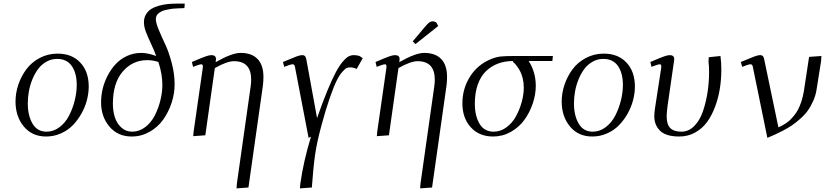

<svg xmlns="http://www.w3.org/2000/svg" viewBox="-20 -749 4568 1063"><path d="M65.9 -187Q65.9 -233.9 81.5 -280.3Q97.2 -326.7 125.7 -365.2Q154.3 -403.8 199.7 -428Q245.1 -452.1 298.8 -452.1Q378.4 -452.1 424.8 -402.3Q471.2 -352.5 471.2 -270Q471.2 -233.4 461.2 -194.8Q451.2 -156.2 430.9 -120.1Q410.6 -84 383.1 -55.7Q355.5 -27.3 316.9 -10.3Q278.3 6.8 234.9 6.8Q158.2 6.8 112.1 -48.3Q65.9 -103.5 65.9 -187ZM133.8 -176.8Q133.8 -109.4 159.9 -64.7Q186 -20 237.8 -20Q276.9 -20 309.8 -45.2Q342.8 -70.3 362.8 -109.6Q382.8 -148.9 393.8 -193.1Q404.8 -237.3 404.8 -278.8Q404.8 -344.2 377.4 -383.5Q350.1 -422.9 295.9 -422.9Q264.6 -422.9 237.5 -407.7Q210.4 -392.6 191.7 -367.7Q172.9 -342.8 159.7 -310.8Q146.5 -278.8 140.1 -244.6Q133.8 -210.4 133.8 -176.8Z M539.6 -182.1Q539.6 -218.8 548.3 -256.3Q557.1 -293.9 575.7 -329.8Q594.2 -365.7 620.1 -393.8Q646 -421.9 682.9 -439Q719.7 -456.1 762.7 -456.1Q796.9 -456.1 844.7 -439Q834 -469.2 815.4 -508.5Q796.9 -547.9 786.9 -575Q776.9 -602.1 776.9 -626Q776.9 -650.9 788.6 -669.9Q800.3 -689 818.4 -700Q836.4 -710.9 861.8 -717.8Q887.2 -724.6 910.6 -726.8Q934.1 -729 960 -729H1002.9L1001 -704.1Q984.4 -703.6 974.9 -703.1Q965.3 -702.6 948.7 -701.7Q932.1 -700.7 921.6 -698.7Q911.1 -696.8 897.5 -693.8Q883.8 -690.9 875.2 -686.5Q866.7 -682.1 858.6 -676Q850.6 -669.9 846.7 -661.6Q842.8 -653.3 842.8 -643.1Q842.8 -622.6 859.1 -583.3Q875.5 -543.9 894.8 -503.4Q914.1 -462.9 930.4 -401.9Q946.8 -340.8 946.8 -282.2Q946.8 -231.4 930.4 -180.9Q914.1 -130.4 884.5 -88.1Q855 -45.9 808.8 -19.5Q762.7 6.8 709 6.8Q632.3 6.8 585.9 -48.1Q539.6 -103 539.6 -182.1ZM605 -174.8Q605 -134.8 615.5 -100.8Q626 -66.9 651.1 -43.5Q676.3 -20 711.9 -20Q751 -20 783.9 -45.2Q816.9 -70.3 836.9 -109.6Q856.9 -148.9 867.9 -193.1Q878.9 -237.3 878.9 -278.8Q878.9 -338.9 856.9 -405.8Q828.1 -416 794.9 -416Q713.9 -416 659.4 -352.8Q605 -289.6 605 -174.8Z M1042.5 -405.8Q1097.2 -429.2 1117.7 -436.5Q1138.2 -443.8 1150.4 -443.8Q1175.8 -443.8 1175.8 -421.9Q1175.8 -416 1174.8 -411.1L1173.8 -404.8Q1264.2 -456.1 1311.5 -456.1Q1374 -456.1 1406.2 -422.1Q1438.5 -388.2 1438.5 -323.2Q1438.5 -298.8 1435.5 -274.9L1355.5 289.1L1289.6 293.9L1291.5 267.1L1367.7 -270Q1370.6 -291.5 1370.6 -308.1Q1370.6 -410.2 1275.4 -410.2Q1236.3 -410.2 1169.4 -372.1L1116.7 0L1049.8 4.9L1051.8 -19L1102.5 -372.1Q1105.5 -393.1 1095.7 -393.1Q1084.5 -393.1 1048.8 -378.9Z M1546.4 -405.8Q1601.1 -428.7 1621.3 -436.3Q1641.6 -443.8 1652.3 -443.8Q1665.5 -443.8 1670.4 -436Q1675.3 -428.2 1677.7 -411.1L1735.4 -95.2Q1766.1 -183.6 1792.7 -247.8Q1819.3 -312 1839.4 -349.4Q1859.4 -386.7 1878.2 -408.4Q1897 -430.2 1910.6 -437Q1924.3 -443.8 1939.5 -443.8Q1954.6 -443.8 1970.7 -439L1988.3 -426.8L1954.6 -367.2Q1936.5 -376 1919.4 -376Q1908.7 -376 1900.1 -372.8Q1891.6 -369.6 1875.5 -351.6Q1859.4 -333.5 1843.5 -301.5Q1827.6 -269.5 1805.4 -205.8Q1783.2 -142.1 1759.3 -53.2Q1734.4 38.6 1724.6 106.7Q1714.8 174.8 1706.5 289.1L1640.6 293.9L1642.6 269Q1660.2 143.6 1701.7 7.8L1688.5 14.2L1614.3 -372.1Q1612.3 -385.3 1609.1 -389.2Q1606 -393.1 1599.6 -393.1Q1589.4 -393.1 1553.7 -378.9Z M2059.1 -405.8Q2113.8 -429.2 2134.3 -436.5Q2154.8 -443.8 2167 -443.8Q2192.4 -443.8 2192.4 -421.9Q2192.4 -416 2191.4 -411.1L2190.4 -404.8Q2280.8 -456.1 2328.1 -456.1Q2390.6 -456.1 2422.9 -422.1Q2455.1 -388.2 2455.1 -323.2Q2455.1 -298.8 2452.1 -274.9L2372.1 289.1L2306.2 293.9L2308.1 267.1L2384.3 -270Q2387.2 -291.5 2387.2 -308.1Q2387.2 -410.2 2292 -410.2Q2252.9 -410.2 2186 -372.1L2133.3 0L2066.4 4.9L2068.4 -19L2119.1 -372.1Q2122.1 -393.1 2112.3 -393.1Q2101.1 -393.1 2065.4 -378.9ZM2265.1 -520 2330.1 -597.2Q2346.2 -616.7 2355.5 -623.8Q2364.7 -630.9 2377 -630.9Q2381.3 -630.9 2386 -629.2Q2390.6 -627.4 2393.1 -626L2396 -624L2406.2 -605L2280.3 -504.9Z M2540 -176.8Q2540 -258.3 2582.3 -325Q2624.5 -391.6 2698.2 -421.9Q2727.1 -433.6 2752.9 -436.3Q2778.8 -439 2832 -439H3041L3038.1 -411.1H2907.2Q2946.3 -349.6 2946.3 -273.9Q2946.3 -225.1 2929.4 -175.5Q2912.6 -126 2883.1 -85.2Q2853.5 -44.4 2808.1 -18.8Q2762.7 6.8 2710 6.8Q2632.8 6.8 2586.4 -44.4Q2540 -95.7 2540 -176.8ZM2608.9 -174.8Q2608.9 -107.4 2635 -63.7Q2661.1 -20 2712.9 -20Q2751 -20 2783.7 -43.9Q2816.4 -67.9 2836.7 -105Q2856.9 -142.1 2868.4 -184.1Q2879.9 -226.1 2879.9 -264.2Q2879.9 -291.5 2873.8 -315.9Q2867.7 -340.3 2858.9 -356.2Q2850.1 -372.1 2841.3 -383.8Q2832.5 -395.5 2826.7 -400.4L2820.3 -405.8V-411.1Q2775.4 -411.1 2737.8 -397.2Q2700.2 -383.3 2670.9 -355.2Q2641.6 -327.1 2625.2 -281Q2608.9 -234.9 2608.9 -174.8Z M3089.8 -187Q3089.8 -233.9 3105.5 -280.3Q3121.1 -326.7 3149.7 -365.2Q3178.2 -403.8 3223.6 -428Q3269 -452.1 3322.8 -452.1Q3402.3 -452.1 3448.7 -402.3Q3495.1 -352.5 3495.1 -270Q3495.1 -233.4 3485.1 -194.8Q3475.1 -156.2 3454.8 -120.1Q3434.6 -84 3407 -55.7Q3379.4 -27.3 3340.8 -10.3Q3302.2 6.8 3258.8 6.8Q3182.1 6.8 3136 -48.3Q3089.8 -103.5 3089.8 -187ZM3157.7 -176.8Q3157.7 -109.4 3183.8 -64.7Q3210 -20 3261.7 -20Q3300.8 -20 3333.7 -45.2Q3366.7 -70.3 3386.7 -109.6Q3406.7 -148.9 3417.7 -193.1Q3428.7 -237.3 3428.7 -278.8Q3428.7 -344.2 3401.4 -383.5Q3374 -422.9 3319.8 -422.9Q3288.6 -422.9 3261.5 -407.7Q3234.4 -392.6 3215.6 -367.7Q3196.8 -342.8 3183.6 -310.8Q3170.4 -278.8 3164.1 -244.6Q3157.7 -210.4 3157.7 -176.8Z M3580.6 -405.8Q3635.3 -429.2 3655.8 -436.5Q3676.3 -443.8 3688.5 -443.8Q3712.9 -443.8 3712.9 -420.9Q3712.9 -419.4 3712.4 -416.7Q3711.9 -414.1 3711.4 -409.4Q3710.9 -404.8 3710.4 -401.9L3675.8 -162.1Q3670.9 -122.1 3670.9 -105Q3670.9 -60.1 3690.9 -40Q3710.9 -20 3752.4 -20Q3793 -20 3824 -51.5Q3855 -83 3872.1 -133.8Q3889.2 -184.6 3897.5 -239.5Q3905.8 -294.4 3905.8 -350.1Q3905.8 -383.8 3902.8 -405.8L3903.8 -432.1L3968.8 -439Q3973.6 -402.8 3973.6 -363.8Q3973.6 -310.5 3965.6 -259.3Q3957.5 -208 3939.5 -159.2Q3921.4 -110.4 3895 -74Q3868.7 -37.6 3828.9 -15.4Q3789.1 6.8 3740.7 6.8Q3667.5 6.8 3635 -24.7Q3602.5 -56.2 3602.5 -105Q3602.5 -124.5 3606.4 -149.9L3640.6 -372.1Q3643.6 -393.1 3633.8 -393.1Q3622.6 -393.1 3586.9 -378.9Z M4081.5 -405.8Q4136.2 -428.7 4156.5 -436.3Q4176.8 -443.8 4187.5 -443.8Q4200.7 -443.8 4205.6 -436Q4210.4 -428.2 4212.9 -411.1L4289.6 -43.9Q4299.8 -48.3 4306.6 -51.8Q4313.5 -55.2 4327.4 -64Q4341.3 -72.8 4351.6 -82.3Q4361.8 -91.8 4375.2 -107.9Q4388.7 -124 4398.4 -142.6Q4408.2 -161.1 4417 -187.7Q4425.8 -214.4 4430.7 -245.1L4459.5 -434.1L4527.8 -439L4525.9 -411.1L4501.5 -256.8Q4496.6 -222.2 4482.7 -190.9Q4468.8 -159.7 4451.9 -136.2Q4435.1 -112.8 4409.7 -90.6Q4384.3 -68.4 4363.8 -54.4Q4343.3 -40.5 4314.2 -25.4Q4285.2 -10.3 4269 -3.2Q4252.9 3.9 4228.5 14.2L4149.4 -372.1Q4147.5 -385.3 4144.3 -389.2Q4141.1 -393.1 4134.8 -393.1Q4124.5 -393.1 4088.9 -378.9Z"/></svg>

Font: Dehuti
Style: Italic
Weight: 400
Version: Version 1.2